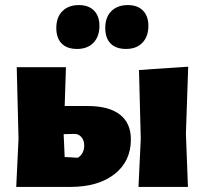

<svg xmlns="http://www.w3.org/2000/svg" viewBox="-20 -737 807 757"><path d="M291 -717Q329 -717 350.5 -695.5Q372 -674 372 -635Q372 -593 348.5 -568.5Q325 -544 284 -544Q244 -544 223 -565.5Q202 -587 202 -627Q202 -669 226 -693Q250 -717 291 -717ZM484 -717Q522 -717 543.5 -695.5Q565 -674 565 -635Q565 -593 541.5 -568.5Q518 -544 477 -544Q437 -544 416 -565.5Q395 -587 395 -627Q395 -669 419 -693Q443 -717 484 -717ZM526 0 535 -190 528 -461 722 -474 713 -210 721 0ZM44 0 53 -190 46 -472H240L235 -319H326Q409 -319 452.5 -285.5Q496 -252 496 -187Q496 -101 431.5 -50.5Q367 0 257 0ZM271 -209 231 -208 235 -118 287 -115Q312 -131 312 -164Q312 -184 300.5 -197Q289 -210 271 -209Z"/></svg>

Font: Alegreya Sans Black
Style: Regular
Weight: 900
Designer: Juan Pablo del Peral
Foundry: Huerta Tipografica
Version: Version 2.007